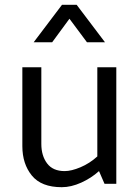

<svg xmlns="http://www.w3.org/2000/svg" viewBox="-20 -765 582 799"><path d="M197 -589H120L238 -745H299L417 -589H342L269 -687ZM392 -53Q360 -24 318 -5Q276 14 237 14Q152 14 112.5 -34.5Q73 -83 73 -157V-485H152V-166Q152 -117 176 -85Q200 -53 249 -53Q277 -53 315 -69Q353 -85 385 -114V-485H464V0H415Z"/></svg>

Font: Palanquin
Style: Regular
Weight: 400
Designer: Pria Ravichandran
Version: Version 1.0.4